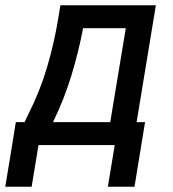

<svg xmlns="http://www.w3.org/2000/svg" viewBox="-59 -550 655 728"><path d="M451 158 491 -87H459L532 -530H170L162 -481Q147 -389 120 -297Q93 -205 49 -118L34 -87H1L-13 0H376L350 158ZM142 -87Q184 -173 211.5 -263Q239 -353 256 -443H418L359 -87ZM-39 158H61L87 0H-13Z"/></svg>

Font: Iosevka Sparkle Medium Oblique
Style: Regular
Weight: 500
Italic angle: -9°
Designer: Belleve Invis
Foundry: Belleve Invis
Version: Version 4.5.0; ttfautohint (v1.8.3)